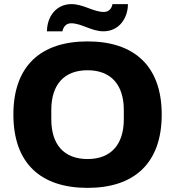

<svg xmlns="http://www.w3.org/2000/svg" viewBox="-20 -900 850 932"><path d="M208 -748H283C288 -773 304 -787 325 -787C376 -787 424 -748 482 -748C558 -748 601 -812 601 -880H526C521 -855 506 -842 484 -842C433 -842 385 -880 327 -880C250 -880 208 -816 208 -748ZM405 12C630 12 765 -106 765 -344C765 -581 630 -699 405 -699C179 -699 45 -581 45 -344C45 -106 179 12 405 12ZM405 -128C289 -128 229 -200 229 -321V-366C229 -487 289 -559 405 -559C520 -559 581 -487 581 -366V-321C581 -200 520 -128 405 -128Z"/></svg>

Font: Archivo ExtraBold
Style: Regular
Weight: 800
Designer: Hector Gatti
Foundry: Omnibus-Type
Version: Version 2.001